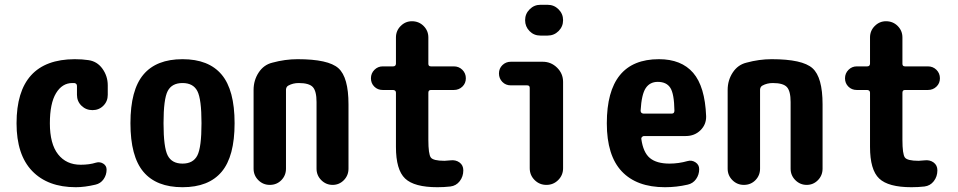

<svg xmlns="http://www.w3.org/2000/svg" viewBox="-20 -780 4040 810"><path d="M352.5 -526.4Q389.6 -521.5 412.1 -490.2Q434.6 -459 434.6 -419.9V-379.9Q434.6 -352.5 416 -334Q397.5 -315.4 370.1 -315.4Q342.8 -315.4 323.7 -334Q304.7 -352.5 304.7 -379.9V-417Q304.7 -427.7 293.9 -429.7H285.2Q242.2 -429.7 216.3 -386.7Q190.4 -343.8 190.4 -259.8Q190.4 -172.9 225.1 -128.9Q259.8 -85 320.3 -85Q357.4 -85 384.8 -93.8Q401.4 -98.6 415.5 -89.8Q429.7 -81.1 429.7 -64.5Q429.7 -42 417 -23.9Q404.3 -5.9 382.8 -1Q336.9 9.8 299.8 9.8Q181.6 9.8 115.7 -58.6Q49.8 -127 49.8 -259.8Q49.8 -529.3 294.9 -530.3Q327.1 -530.3 352.5 -526.4Z M687.5 -124Q705.1 -89.8 750 -89.8Q794.9 -89.8 812.5 -124Q830.1 -158.2 830.1 -260.3Q830.1 -362.3 812.5 -396Q794.9 -429.7 750 -429.7Q705.1 -429.7 687.5 -396Q669.9 -362.3 669.9 -260.3Q669.9 -158.2 687.5 -124ZM585 -465.3Q639.6 -530.3 750 -530.3Q860.4 -530.3 915 -465.3Q969.7 -400.4 969.7 -260.3Q969.7 -120.1 915 -55.2Q860.4 9.8 750 9.8Q639.6 9.8 585 -55.2Q530.3 -120.1 530.3 -260.3Q530.3 -400.4 585 -465.3Z M1235.4 -530.3Q1365.2 -530.3 1407.7 -492.2Q1450.2 -454.1 1450.2 -339.8V-68.4Q1450.2 -40 1430.7 -20Q1411.1 0 1383.3 0Q1355.5 0 1335.4 -20Q1315.4 -40 1315.4 -68.4V-349.6Q1315.4 -395.5 1299.8 -412.6Q1284.2 -429.7 1240.2 -429.7Q1215.8 -429.7 1196.3 -418.9Q1187.5 -414.1 1186.5 -402.3V-68.4Q1186.5 -40 1167 -20Q1147.5 0 1118.2 0Q1089.8 0 1069.8 -20Q1049.8 -40 1049.8 -68.4V-400.4Q1049.8 -441.4 1071.3 -474.1Q1092.8 -506.8 1128.9 -515.6Q1182.6 -530.3 1235.4 -530.3Z M1797.9 -400.4Q1787.1 -400.4 1787.1 -388.7V-190.4Q1787.1 -129.9 1797.4 -115.7Q1807.6 -101.6 1855.5 -101.6Q1862.3 -101.6 1879.9 -103.5Q1902.3 -106.4 1918.5 -94.7Q1934.6 -83 1934.6 -61.5Q1934.6 -35.2 1919.4 -15.6Q1904.3 3.9 1879.9 6.8Q1853.5 9.8 1825.2 9.8Q1727.5 9.8 1689 -26.9Q1650.4 -63.5 1650.4 -160.2V-388.7Q1650.4 -399.4 1638.7 -400.4H1594.7Q1573.2 -400.4 1559.1 -414.6Q1544.9 -428.7 1544.9 -449.7Q1544.9 -470.7 1559.6 -485.4Q1574.2 -500 1594.7 -500H1638.7Q1649.4 -500 1650.4 -510.7V-622.1Q1650.4 -650.4 1670.4 -670.4Q1690.4 -690.4 1717.8 -690.4Q1747.1 -690.4 1767.1 -670.4Q1787.1 -650.4 1787.1 -622.1V-510.7Q1787.1 -500 1797.9 -500H1894.5Q1916 -500 1930.7 -485.4Q1945.3 -470.7 1945.3 -449.7Q1945.3 -428.7 1930.7 -414.6Q1916 -400.4 1894.5 -400.4Z M2269.5 -519.5Q2304.7 -519.5 2330.1 -494.6Q2355.5 -469.7 2355.5 -434.6V-70.3Q2355.5 -41 2335 -20.5Q2314.5 0 2285.2 0Q2255.9 0 2235.4 -20.5Q2214.8 -41 2214.8 -70.3V-409.2Q2214.8 -419.9 2204.1 -419.9H2134.8Q2113.3 -419.9 2099.1 -434.6Q2085 -449.2 2085 -470.2Q2085 -491.2 2099.6 -505.4Q2114.3 -519.5 2134.8 -519.5ZM2290 -759.8Q2317.4 -759.8 2336.4 -740.7Q2355.5 -721.7 2355.5 -694.8Q2355.5 -668 2336.4 -648.9Q2317.4 -629.9 2290 -629.9H2259.8Q2232.4 -629.9 2213.9 -648.9Q2195.3 -668 2195.3 -694.8Q2195.3 -721.7 2214.4 -740.7Q2233.4 -759.8 2259.8 -759.8Z M2814.5 -300.8Q2825.2 -300.8 2825.2 -313.5Q2824.2 -383.8 2808.1 -409.2Q2792 -434.6 2754.9 -434.6Q2721.7 -434.6 2704.1 -408.2Q2686.5 -381.8 2682.6 -313.5Q2682.6 -301.8 2694.3 -300.8ZM2759.8 -530.3Q2854.5 -530.3 2904.3 -472.7Q2954.1 -415 2959 -290Q2960 -254.9 2935.1 -230.5Q2910.2 -206.1 2873 -206.1H2696.3Q2692.4 -206.1 2688.5 -202.1Q2684.6 -198.2 2685.5 -194.3Q2693.4 -136.7 2721.7 -113.3Q2750 -89.8 2804.7 -89.8Q2842.8 -89.8 2880.9 -100.6Q2898.4 -105.5 2914.1 -95.2Q2929.7 -85 2929.7 -66.4Q2929.7 -43 2916.5 -24.4Q2903.3 -5.9 2880.9 -1Q2834 9.8 2785.2 9.8Q2666 9.8 2603 -57.1Q2540 -124 2540 -259.8Q2540 -530.3 2759.8 -530.3Z M3235.4 -530.3Q3365.2 -530.3 3407.7 -492.2Q3450.2 -454.1 3450.2 -339.8V-68.4Q3450.2 -40 3430.7 -20Q3411.1 0 3383.3 0Q3355.5 0 3335.4 -20Q3315.4 -40 3315.4 -68.4V-349.6Q3315.4 -395.5 3299.8 -412.6Q3284.2 -429.7 3240.2 -429.7Q3215.8 -429.7 3196.3 -418.9Q3187.5 -414.1 3186.5 -402.3V-68.4Q3186.5 -40 3167 -20Q3147.5 0 3118.2 0Q3089.8 0 3069.8 -20Q3049.8 -40 3049.8 -68.4V-400.4Q3049.8 -441.4 3071.3 -474.1Q3092.8 -506.8 3128.9 -515.6Q3182.6 -530.3 3235.4 -530.3Z M3797.9 -400.4Q3787.1 -400.4 3787.1 -388.7V-190.4Q3787.1 -129.9 3797.4 -115.7Q3807.6 -101.6 3855.5 -101.6Q3862.3 -101.6 3879.9 -103.5Q3902.3 -106.4 3918.5 -94.7Q3934.6 -83 3934.6 -61.5Q3934.6 -35.2 3919.4 -15.6Q3904.3 3.9 3879.9 6.8Q3853.5 9.8 3825.2 9.8Q3727.5 9.8 3689 -26.9Q3650.4 -63.5 3650.4 -160.2V-388.7Q3650.4 -399.4 3638.7 -400.4H3594.7Q3573.2 -400.4 3559.1 -414.6Q3544.9 -428.7 3544.9 -449.7Q3544.9 -470.7 3559.6 -485.4Q3574.2 -500 3594.7 -500H3638.7Q3649.4 -500 3650.4 -510.7V-622.1Q3650.4 -650.4 3670.4 -670.4Q3690.4 -690.4 3717.8 -690.4Q3747.1 -690.4 3767.1 -670.4Q3787.1 -650.4 3787.1 -622.1V-510.7Q3787.1 -500 3797.9 -500H3894.5Q3916 -500 3930.7 -485.4Q3945.3 -470.7 3945.3 -449.7Q3945.3 -428.7 3930.7 -414.6Q3916 -400.4 3894.5 -400.4Z"/></svg>

Font: Rounded-X Mgen+ 1mn bold
Style: Bold
Weight: 700
Designer: [Source Han Sans]
Ryoko NISHIZUKA  (kana & ideographs); Paul D. Hunt (Latin, Greek & Cyrillic); Wenlong ZHANG  (bopomofo
Version: Version 1.059.20150602